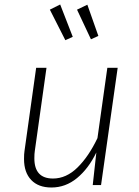

<svg xmlns="http://www.w3.org/2000/svg" viewBox="-20 -824 617 855"><path d="M87 -116Q87 -139 89 -151L141 -522H187L135 -152Q133 -140 133 -119Q133 -29 216 -29Q275 -29 325 -78Q375 -127 414 -209L458 -522H504L430 0H393L409 -145Q374 -73 323 -31Q272 11 209 11Q151 11 119 -22.5Q87 -56 87 -116ZM248 -804 304 -660 271 -645 202 -781ZM369 -803 418 -664 385 -649 323 -781Z"/></svg>

Font: Fira Sans ExtraLight
Style: Italic
Weight: 275
Italic angle: -8°
Designer: Carrois Corporate & Edenspiekermann AG
Foundry: Carrois Corporate GbR & Edenspiekermann AG
Version: Version 4.203